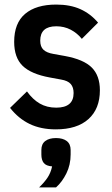

<svg xmlns="http://www.w3.org/2000/svg" viewBox="-20 -554 489 840"><path d="M224 12Q159 12 110 -11.5Q61 -35 24 -82L98 -154Q123 -119 154 -101Q185 -83 226 -83Q302 -83 302 -147Q302 -172 289.5 -186.5Q277 -201 247 -206L198 -215Q116 -230 79 -266Q42 -302 42 -371Q42 -453 90 -493.5Q138 -534 226 -534Q287 -534 331.5 -514Q376 -494 409 -455L338 -384Q318 -409 289.5 -424Q261 -439 226 -439Q156 -439 156 -376Q156 -350 170 -336.5Q184 -323 214 -318L264 -309Q346 -294 381.5 -258.5Q417 -223 417 -159Q417 -78 367 -33Q317 12 224 12ZM225 50Q255 50 272 63Q289 76 289 102V122Q289 167 270.5 204.5Q252 242 225 266H151Q174 244 188 223Q202 202 208 174Q182 172 171.5 159Q161 146 161 122V102Q161 76 178 63Q195 50 225 50Z"/></svg>

Font: IBM Plex Sans Cond SmBld
Style: Regular
Weight: 600
Width: 3
Designer: Mike Abbink, Paul van der Laan, Pieter van Rosmalen
Foundry: Bold Monday
Version: Version 1.3